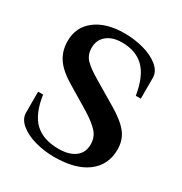

<svg xmlns="http://www.w3.org/2000/svg" viewBox="-163 -799 888 937"><g transform="rotate(30 280.5 -330.5)"><path d="M47 -103V-220H75Q90 -118 138 -73Q186 -28 272 -28Q330 -28 364 -53Q398 -78 398 -125Q398 -165 373 -193Q348 -221 295 -254L172 -328Q105 -367 76.5 -409Q48 -451 48 -507Q48 -586 108.5 -632Q169 -678 272 -678Q328 -678 380 -663.5Q432 -649 465 -621.5Q498 -594 498 -558V-441H470Q453 -543 407 -588Q361 -633 283 -633Q229 -633 197.5 -607Q166 -581 166 -536Q166 -497 190.5 -471.5Q215 -446 270 -414L393 -341Q463 -300 493.5 -261.5Q524 -223 524 -169Q524 -82 458.5 -32.5Q393 17 273 17Q217 17 165 2.5Q113 -12 80 -39.5Q47 -67 47 -103Z"/></g></svg>

Font: Philosopher
Style: Bold
Weight: 700
Designer: Jovanny Lemonad
Foundry: Jovanny Lemonad
Version: Version 2.000